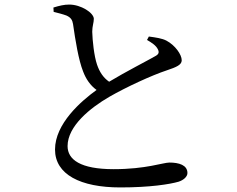

<svg xmlns="http://www.w3.org/2000/svg" viewBox="-20 -790 1040 841"><path d="M507 31C637 31 724 17 762 6C784 -1 801 -16 801 -32C801 -67 764 -78 722 -78C695 -78 619 -49 478 -49C332 -49 276 -91 276 -150C276 -238 376 -318 459 -366C532 -408 644 -460 711 -482C753 -496 776 -506 776 -526C776 -551 747 -592 709 -612C690 -622 662 -626 632 -630L624 -615C643 -604 664 -591 672 -573C678 -560 675 -552 660 -544C627 -525 531 -476 458 -432C432 -450 416 -475 405 -507C392 -545 385 -613 384 -651C384 -676 391 -690 391 -708C390 -734 335 -770 283 -770C261 -770 240 -765 214 -757L215 -738C231 -734 255 -728 271 -722C291 -713 297 -702 300 -684C310 -614 324 -527 344 -477C356 -445 375 -416 403 -396C335 -347 221 -248 221 -135C221 -26 332 31 507 31Z"/></svg>

Font: Source Han Serif CN Medium
Style: Regular
Weight: 500
Designer: Ryoko NISHIZUKA 西塚涼子 (kana & ideographs); Frank Grießhammer (Latin, Greek & Cyrillic); Wenlong ZHANG 张文龙 (bopomofo); San
Foundry: Adobe
Version: Version 2.002;hotconv 1.1.0;makeotfexe 2.6.0